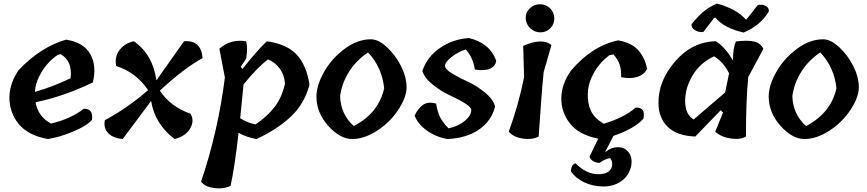

<svg xmlns="http://www.w3.org/2000/svg" viewBox="-20 -782 4876 1080"><path d="M352 -559Q452 -543 488.5 -476.5Q525 -410 502 -318Q334 -238 180 -207Q194 -126 267 -87Q378 -113 451 -170Q507 -172 497 -107Q465 -72 388 -40.5Q311 -9 249 0Q138 -20 84.5 -85.5Q31 -151 33 -241Q36 -316 85 -388Q210 -519 352 -559ZM177 -268V-265Q285 -297 377 -342Q389 -439 320 -478L303 -472Q249 -435 214 -377Q179 -319 177 -268Z M860 -330 1015 -550Q1066 -554 1091.5 -528Q1117 -502 1119 -455Q1015 -398 879 -272Q939 -182 1052 -142Q1075 -102 1049 -58.5Q1023 -15 962 0Q851 -84 830 -214L670 0Q611 -6 586 -36Q561 -66 570 -106Q697 -174 813 -275Q747 -374 633 -411Q624 -464 653 -501.5Q682 -539 733 -550Q839 -476 860 -330Z M1334 -406 1344 -394Q1424 -496 1481 -550Q1597 -533 1651 -472.5Q1705 -412 1721 -305Q1693 -200 1618 -128Q1543 -56 1423 0Q1368 -9 1322 -35Q1300 158 1277 264Q1233 283 1182.5 275.5Q1132 268 1111 240Q1207 -44 1245 -346L1214 -508Q1278 -564 1364 -550Q1375 -517 1365 -453ZM1417 -82Q1486 -129 1526 -182Q1566 -235 1583 -311Q1580 -359 1554.5 -395Q1529 -431 1487 -448Q1422 -397 1350 -307Q1346 -260 1331 -117Q1370 -92 1417 -82Z M1760 -239Q1760 -301 1802 -376Q1844 -451 1917 -506Q1990 -561 2066 -561Q2108 -561 2156 -517Q2204 -473 2235 -412Q2266 -351 2267 -294Q2268 -237 2221 -165.5Q2174 -94 2101.5 -47Q2029 0 1961 0Q1893 0 1826.5 -74Q1760 -148 1760 -239ZM2050 -487Q1983 -442 1943 -378Q1903 -314 1893 -242Q1896 -139 1970 -73Q2109 -145 2141 -285Q2129 -404 2050 -487Z M2631 -164Q2631 -190 2506 -248Q2459 -270 2413.5 -306.5Q2368 -343 2356 -383Q2382 -462 2454.5 -512Q2527 -562 2618 -568Q2735 -540 2771 -441Q2768 -410 2737 -396Q2706 -382 2651 -391Q2641 -458 2600 -504Q2556 -490 2519.5 -461Q2483 -432 2483 -412.5Q2483 -393 2522.5 -369Q2562 -345 2611.5 -322.5Q2661 -300 2707.5 -262Q2754 -224 2765 -183Q2744 -100 2672.5 -52Q2601 -4 2496 0Q2430 -12 2380 -48.5Q2330 -85 2312 -132Q2333 -175 2361.5 -193.5Q2390 -212 2433 -199Q2441 -151 2456.5 -121Q2472 -91 2503 -60Q2559 -72 2595 -102.5Q2631 -133 2631 -164Z M2928 -348 2923 -524Q3029 -571 3082 -529L3038 -376Q3027 -269 3010 -14Q2972 6 2918.5 -3Q2865 -12 2842 -42Q2897 -192 2928 -348ZM3098 -680Q3099 -647 3076 -623.5Q3053 -600 3019.5 -600Q2986 -600 2962 -623.5Q2938 -647 2937 -679.5Q2936 -712 2960 -735Q2984 -758 3017.5 -758Q3051 -758 3074 -735.5Q3097 -713 3098 -680Z M3383 75Q3417 46 3455.5 46Q3494 46 3516 74.5Q3538 103 3531 148Q3520 205 3475.5 236.5Q3431 268 3372 267Q3313 266 3265 243Q3217 220 3192 182Q3191 164 3199 151Q3207 138 3218 137Q3278 198 3345.5 198Q3413 198 3423 151Q3427 126 3412 107Q3383 112 3353 134Q3334 134 3317 124.5Q3300 115 3296 99L3345 -2Q3235 -24 3185.5 -88Q3136 -152 3137.5 -231.5Q3139 -311 3192 -385Q3310 -524 3457 -555Q3531 -542 3568.5 -501.5Q3606 -461 3620 -395Q3604 -362 3564.5 -349.5Q3525 -337 3474 -348Q3475 -392 3465 -420Q3455 -448 3431 -476L3407 -471Q3353 -430 3321 -373Q3289 -316 3286.5 -259Q3284 -202 3303.5 -159.5Q3323 -117 3376 -86Q3490 -120 3556 -177Q3613 -179 3599 -114Q3545 -56 3431 -18Z M4179 -673 4243 -754Q4270 -759 4289 -747.5Q4308 -736 4304 -716Q4255 -637 4163 -599Q4054 -623 4004 -683L3997 -681L3936 -602Q3911 -599 3889.5 -612Q3868 -625 3870 -646Q3903 -687 3934 -714Q3965 -741 4013 -762Q4125 -731 4174 -673ZM4034 -162 3891 -14Q3787 -18 3735.5 -69Q3684 -120 3684 -201Q3682 -326 3777.5 -436.5Q3873 -547 4006 -550Q4058 -519 4103 -441V-442Q4103 -514 4120 -549Q4189 -557 4224 -548Q4259 -539 4274 -507L4189 -349Q4176 -220 4176 -14Q4144 5 4090.5 -3Q4037 -11 4003 -41L4047 -149ZM3882 -110Q3944 -163 4059 -262L4081 -369Q4051 -432 3997 -465Q3921 -431 3877.5 -360.5Q3834 -290 3834 -214Q3834 -138 3882 -110Z M4304 -239Q4304 -301 4346 -376Q4388 -451 4461 -506Q4534 -561 4610 -561Q4652 -561 4700 -517Q4748 -473 4779 -412Q4810 -351 4811 -294Q4812 -237 4765 -165.5Q4718 -94 4645.5 -47Q4573 0 4505 0Q4437 0 4370.5 -74Q4304 -148 4304 -239ZM4594 -487Q4527 -442 4487 -378Q4447 -314 4437 -242Q4440 -139 4514 -73Q4653 -145 4685 -285Q4673 -404 4594 -487Z"/></svg>

Font: Tillana SemiBold
Style: Regular
Weight: 600
Designer: Lipi Raval (Devanagari, Latin), Jonny Pinhorn (Latin)
Foundry: Indian Type Foundry
Version: Version 2.003;PS 1.0;hotconv 1.0.79;makeotf.lib2.5.61930; tt